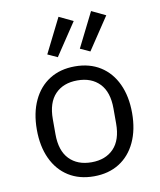

<svg xmlns="http://www.w3.org/2000/svg" viewBox="-87 -847 774 929"><g transform="rotate(-10 300.0 -383.0)"><path d="M66 -258Q66 -340 94.5 -401Q123 -462 175.5 -495Q228 -528 300 -528Q372 -528 424.5 -495Q477 -462 505.5 -401Q534 -340 534 -258Q534 -176 505.5 -115Q477 -54 424.5 -21Q372 12 300 12Q228 12 175.5 -21Q123 -54 94.5 -115Q66 -176 66 -258ZM449 -221V-295Q449 -376 409 -417.5Q369 -459 300 -459Q231 -459 191 -417.5Q151 -376 151 -295V-221Q151 -140 191 -98.5Q231 -57 300 -57Q369 -57 409 -98.5Q449 -140 449 -221ZM227 -586 179 -608 264 -778 333 -745ZM387 -586 339 -608 424 -778 493 -745Z"/></g></svg>

Font: iA Writer Duo V
Style: Regular
Weight: 400
Designer: Mike Abbink, Paul van der Laan, Pieter van Rosmalen, Oliver Reichenstein
Foundry: Information Architects Inc.
Version: Version 2.000